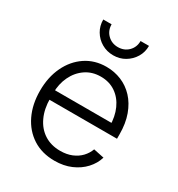

<svg xmlns="http://www.w3.org/2000/svg" viewBox="-179 -864 920 992"><g transform="rotate(30 281.0 -368.0)"><path d="M293 11.2Q217.8 11.2 162.8 -24.2Q107.9 -59.6 77.9 -122.1Q47.9 -184.6 47.9 -265.6Q47.9 -346.7 77.9 -409.4Q107.9 -472.2 161.4 -508.1Q214.8 -543.9 284.7 -543.9Q332 -543.9 374 -526.6Q416 -509.3 448 -475.1Q480 -440.9 498.3 -390.6Q516.6 -340.3 516.6 -274.9V-249H88.4V-305.7H481L451.7 -285.2Q451.7 -343.3 431.4 -388.4Q411.1 -433.6 373.5 -459.5Q335.9 -485.4 284.7 -485.4Q233.4 -485.4 194.8 -459Q156.2 -432.6 134.8 -387.9Q113.3 -343.3 113.3 -288.1V-257.3Q113.3 -194.8 135.3 -147.5Q157.2 -100.1 197.5 -74Q237.8 -47.9 293 -47.9Q331.5 -47.9 361.6 -60.3Q391.6 -72.8 411.9 -94.2Q432.1 -115.7 441.9 -142.6L504.9 -129.4Q493.2 -90.3 463.9 -58.3Q434.6 -26.4 391.1 -7.6Q347.7 11.2 293 11.2ZM283.2 -612.3Q245.1 -612.3 214.1 -630.4Q183.1 -648.4 165 -679Q147 -709.5 147 -747.1H196.8Q196.8 -710 221.7 -685.5Q246.6 -661.1 283.2 -661.1Q320.3 -661.1 345 -685.5Q369.6 -710 369.6 -747.1H419.9Q419.9 -709.5 401.6 -679.2Q383.3 -648.9 352.5 -630.6Q321.8 -612.3 283.2 -612.3Z"/></g></svg>

Font: Inter 20pt Light
Style: Regular
Weight: 300
Version: Version 4.001;git-66647c0bb